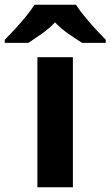

<svg xmlns="http://www.w3.org/2000/svg" viewBox="-79 -786 464 806"><path d="M227 0H78V-546H227ZM240 -766Q254 -744 276.5 -716.5Q299 -689 323 -663Q347 -637 365 -619V-606H266Q240 -622 209 -643.5Q178 -665 152 -692Q126 -665 96 -644Q66 -623 40 -606H-59V-619Q-40 -638 -16.5 -663.5Q7 -689 29.5 -716.5Q52 -744 66 -766Z"/></svg>

Font: Noto Sans Medefaidrin
Style: Bold
Weight: 700
Designer: Dalton Maag Ltd
Foundry: Dalton Maag Ltd
Version: Version 1.002; ttfautohint (v1.8.4.7-5d5b)